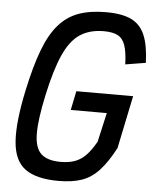

<svg xmlns="http://www.w3.org/2000/svg" viewBox="-57 -862 742 923"><g transform="rotate(5 314.5 -400.0)"><path d="M259 14Q153 14 99 -25Q45 -64 38 -156.5Q31 -249 65 -408Q90 -525 119.5 -603Q149 -681 189.5 -727.5Q230 -774 285.5 -794Q341 -814 418 -814Q495 -814 539.5 -792.5Q584 -771 605 -722Q626 -673 629 -588L531 -572Q529 -631 518 -663.5Q507 -696 482.5 -709Q458 -722 415 -722Q347 -722 300.5 -691.5Q254 -661 221.5 -589Q189 -517 162 -392Q136 -272 136.5 -203.5Q137 -135 167.5 -106.5Q198 -78 262 -78Q303 -78 332 -89Q361 -100 384.5 -124.5Q408 -149 431 -190L463 -331H289L308 -423H582L529 -168Q492 -98 455 -58Q418 -18 372 -2Q326 14 259 14Z"/></g></svg>

Font: Victor Mono Thin
Style: Bold Italic
Weight: 700
Italic angle: -12°
Monospace: yes
Version: Version 1.561;gftools[0.9.30]